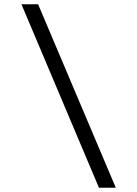

<svg xmlns="http://www.w3.org/2000/svg" viewBox="-20 -706 640 897"><path d="M442.2 171 80.2 -686H158L521 171Z"/></svg>

Font: Chivo Mono Medium
Style: Italic
Weight: 500
Italic angle: -8.05°
Monospace: yes
Designer: Hector Gatti
Foundry: Omnibus-Type
Version: Version 1.008